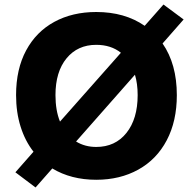

<svg xmlns="http://www.w3.org/2000/svg" viewBox="-20 -781 867 848"><path d="M48 -20 128 -111Q91 -158 71 -221.5Q51 -285 51 -361Q51 -476 95.5 -558.5Q140 -641 220 -684.5Q300 -728 405 -728Q531 -728 619 -667L702 -761L791 -695L698 -589Q761 -498 761 -361Q761 -246 716.5 -161.5Q672 -77 591 -32Q510 13 405 13Q294 13 211 -37L137 47ZM588 -361Q588 -411 576 -451L316 -156Q355 -132 405 -132Q489 -132 538.5 -194Q588 -256 588 -361ZM245 -244 514 -548Q470 -583 405 -583Q323 -583 274 -523.5Q225 -464 225 -361Q225 -293 245 -244Z"/></svg>

Font: Nebula Sans Bold
Style: Regular
Weight: 700
Designer: Paul D. Hunt for Adobe (as Source Sans)
Foundry: Nebula Entertainment & Broadcasting LLC
Version: Version 1.010